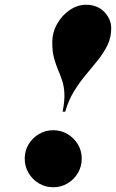

<svg xmlns="http://www.w3.org/2000/svg" viewBox="-20 -778 488 808"><path d="M243.5 -308Q252.5 -353 251 -384.2Q249.5 -415.5 241.5 -439.2Q233.5 -463 224 -485.2Q214.5 -507.5 207.2 -534.2Q200 -561 200 -599Q200 -642 220.8 -678.2Q241.5 -714.5 274 -736.2Q306.5 -758 341 -758Q390 -758 419 -727.8Q448 -697.5 448 -659Q448 -620.5 432.5 -588.5Q417 -556.5 393 -526.2Q369 -496 342 -464Q315 -432 291.5 -394Q268 -356 254.5 -308ZM204 10Q171 10 143.8 -6.2Q116.5 -22.5 100.2 -50Q84 -77.5 84 -110.5Q84 -143.5 100.2 -170.5Q116.5 -197.5 143.8 -213.8Q171 -230 204 -230Q237 -230 264.2 -213.8Q291.5 -197.5 307.8 -170.5Q324 -143.5 324 -110.5Q324 -77.5 307.8 -50Q291.5 -22.5 264.2 -6.2Q237 10 204 10Z"/></svg>

Font: Bodoni Moda 11pt Black
Style: Italic
Weight: 900
Italic angle: -13°
Designer: Owen Earl
Foundry: indestructible type
Version: Version 2.004